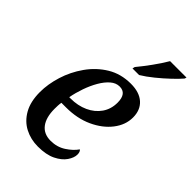

<svg xmlns="http://www.w3.org/2000/svg" viewBox="-228 -862 968 968"><g transform="rotate(45 256.5 -378.0)"><path d="M229 10Q178 10 135.5 -12Q93 -34 67.5 -79Q42 -124 42 -192Q42 -248 61 -309.5Q80 -371 118 -425Q156 -479 211 -512.5Q266 -546 337 -546Q398 -546 431.5 -516Q465 -486 465 -433Q465 -380 429 -333.5Q393 -287 331 -258.5Q269 -230 190 -230H157Q155 -219 154.5 -207Q154 -195 154 -184Q154 -123 179.5 -89.5Q205 -56 254 -56Q299 -56 334.5 -79Q370 -102 389 -130Q399 -122 399 -103Q399 -80 381 -53.5Q363 -27 325.5 -8.5Q288 10 229 10ZM174 -278Q226 -278 267.5 -297Q309 -316 333 -350.5Q357 -385 357 -431Q357 -496 307 -496Q281 -496 258.5 -476.5Q236 -457 217.5 -425Q199 -393 185.5 -354.5Q172 -316 165 -278ZM288 -606 291 -619Q316 -649 345.5 -689.5Q375 -730 396 -766H513L510 -756Q494 -737 464 -708.5Q434 -680 399.5 -652Q365 -624 335 -606Z"/></g></svg>

Font: Noto Serif SemiCondensed Medium
Style: Italic
Weight: 500
Width: 4
Italic angle: -12°
Designer: Monotype Design Team
Foundry: Monotype Imaging Inc.
Version: Version 2.013